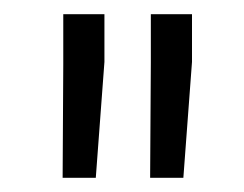

<svg xmlns="http://www.w3.org/2000/svg" viewBox="-20 -770 344 271"><path d="M127.4 -750V-682.6L115.2 -519H68.4L69.3 -679.2V-750ZM251 -750V-682.6L238.8 -519H191.9L192.9 -681.6V-750Z"/></svg>

Font: Vazirmatn UI FD Light
Style: Regular
Weight: 300
Designer: Saber Rastikerdar
Foundry: Saber Rastikerdar
Version: Version 33.003